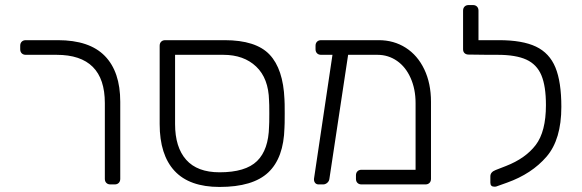

<svg xmlns="http://www.w3.org/2000/svg" viewBox="-20 -730 2302 760"><path d="M395 -22V-322Q395 -513 204 -513H82Q72 -513 66 -519Q60 -525 60 -535V-549Q60 -559 66 -565Q72 -571 82 -571H209Q334 -571 395 -508.5Q456 -446 456 -327V-22Q456 -12 450 -6Q444 0 434 0H417Q407 0 401 -6Q395 -12 395 -22Z M612 -239V-549Q612 -559 618 -565Q624 -571 634 -571H869Q993 -571 1047 -514Q1101 -457 1106 -337Q1107 -327 1107 -281Q1107 -234 1106 -224Q1103 -105 1042 -47.5Q981 10 849 10Q730 10 671 -53.5Q612 -117 612 -239ZM1045 -229Q1046 -239 1046 -281Q1046 -322 1045 -332Q1043 -420 994 -466.5Q945 -513 864 -513H673V-239Q673 -147 717 -97.5Q761 -48 849 -48Q952 -48 997.5 -92.5Q1043 -137 1045 -229Z M1686 -327V-22Q1686 -12 1680 -6Q1674 0 1664 0H1411Q1401 0 1395 -6Q1389 -12 1389 -22V-36Q1389 -46 1395 -52Q1401 -58 1411 -58H1625V-322Q1625 -377 1605.5 -421Q1586 -465 1551.5 -489Q1517 -513 1474 -513H1358L1284 -23Q1283 -13 1275.5 -6.5Q1268 0 1259 0H1241Q1232 0 1227 -6.5Q1222 -13 1223 -23L1296 -513H1251Q1241 -513 1235 -519Q1229 -525 1229 -535V-549Q1229 -559 1235 -565Q1241 -571 1251 -571H1479Q1539 -571 1586 -541Q1633 -511 1659.5 -455.5Q1686 -400 1686 -327Z M2202 -307Q2202 -178 2143.5 -110Q2085 -42 1987 -7L1945 8Q1942 9 1937 9Q1921 9 1921 -7V-32Q1921 -49 1942 -57L1983 -73Q2060 -103 2100.5 -156Q2141 -209 2141 -314Q2141 -389 2123 -432Q2105 -475 2063.5 -494Q2022 -513 1950 -513H1916H1913L1835 -514Q1825 -514 1819 -519.5Q1813 -525 1813 -535V-688Q1813 -698 1819 -704Q1825 -710 1835 -710H1852Q1862 -710 1868 -704Q1874 -698 1874 -688V-571H1936H1955Q2048 -571 2101.5 -545.5Q2155 -520 2178.5 -463Q2202 -406 2202 -307Z"/></svg>

Font: Rubik
Style: Regular
Weight: 300
Designer: Hubert & Fischer
Foundry: Hubert & Fischer
Version: Version 1.100